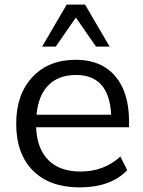

<svg xmlns="http://www.w3.org/2000/svg" viewBox="-20 -810 627 839"><path d="M328.1 8.8Q197.3 8.8 124 -64.5Q50.8 -137.7 50.8 -269.5Q50.8 -397.5 121.6 -473.1Q192.4 -548.8 311.5 -548.8Q421.9 -548.8 482.9 -478Q543.9 -407.2 543.9 -279.3V-253.9H137.7Q141.6 -160.2 191.4 -110.4Q241.2 -60.5 332 -60.5Q434.6 -60.5 505.9 -126L536.1 -66.4Q463.9 8.8 328.1 8.8ZM139.6 -308.6H465.8Q457 -482.4 312.5 -482.4Q236.3 -482.4 191.9 -438Q147.5 -393.6 139.6 -308.6ZM164.1 -606.4 271.5 -790H351.6L459 -606.4H399.4L311.5 -733.4L223.6 -606.4Z"/></svg>

Font: Min Sans
Style: Regular
Weight: 400
Designer: Jinseong-Kim, NotoSansCJK, Nunito
Foundry: Jinseong-Kim
Version: Version 1.400;Glyphs 3.1.2 (3151)